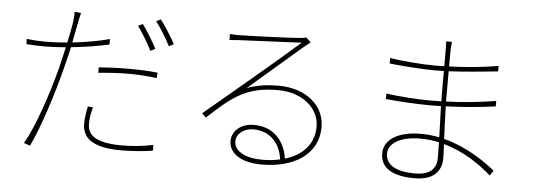

<svg xmlns="http://www.w3.org/2000/svg" viewBox="-52 -930 3103 1118"><g transform="rotate(5 1500.0 -371.0)"><path d="M512 -452V-420C572 -426 633 -430 689 -430C746 -430 802 -426 854 -419L856 -451C806 -457 745 -459 685 -459C622 -459 561 -456 512 -452ZM499 -217 469 -220C460 -175 456 -148 456 -118C456 -21 538 18 684 18C750 18 816 12 868 4L869 -30C817 -18 749 -11 685 -11C508 -11 484 -70 484 -120C484 -150 489 -180 499 -217ZM746 -726 719 -713C746 -676 784 -614 803 -574L831 -588C809 -632 772 -691 746 -726ZM848 -762 822 -749C851 -711 885 -656 908 -610L936 -624C916 -664 876 -725 848 -762ZM194 -574C162 -574 123 -575 80 -581L81 -550C119 -547 153 -546 192 -546C227 -546 268 -548 311 -552C301 -506 290 -459 280 -420C243 -278 178 -81 117 25L153 37C203 -63 271 -272 307 -416C320 -462 331 -510 341 -555C414 -562 492 -574 563 -590V-622C497 -604 419 -591 346 -583L368 -694C371 -711 377 -742 382 -758L344 -762C345 -744 343 -717 340 -698C337 -676 328 -631 317 -580C272 -576 229 -574 194 -574Z M1611 -10C1579 -3 1544 1 1507 1C1411 1 1342 -33 1342 -93C1342 -137 1387 -171 1441 -171C1539 -171 1599 -103 1611 -10ZM1256 -712 1257 -677C1277 -679 1291 -680 1309 -681C1360 -683 1622 -695 1677 -698C1625 -652 1479 -526 1423 -480C1366 -431 1230 -318 1135 -238L1159 -215C1305 -352 1385 -411 1564 -411C1708 -411 1806 -325 1806 -219C1806 -116 1740 -47 1638 -17C1626 -107 1567 -197 1442 -197C1363 -197 1314 -148 1314 -92C1314 -26 1375 29 1508 29C1690 29 1835 -55 1835 -219C1835 -344 1726 -437 1564 -437C1505 -437 1439 -429 1381 -407C1473 -486 1640 -631 1685 -669C1700 -682 1716 -694 1729 -704L1701 -731C1692 -728 1687 -727 1669 -725C1620 -720 1358 -710 1307 -710C1295 -710 1273 -710 1256 -712Z M2524 -190 2525 -98C2525 -17 2463 3 2401 3C2272 3 2228 -43 2228 -98C2228 -155 2292 -202 2413 -202C2451 -202 2488 -198 2524 -190ZM2194 -446V-414C2271 -406 2378 -400 2456 -400L2517 -401L2523 -219C2489 -226 2453 -230 2416 -230C2281 -230 2200 -178 2200 -97C2200 -10 2273 31 2401 31C2530 31 2557 -44 2557 -98L2554 -182C2675 -149 2772 -79 2835 -23L2855 -53C2800 -97 2691 -177 2552 -212C2550 -267 2546 -334 2545 -402C2635 -405 2735 -413 2835 -427V-459C2734 -442 2633 -433 2544 -430V-477V-607C2637 -611 2736 -622 2831 -631V-663C2742 -648 2640 -638 2544 -635V-716C2545 -749 2546 -764 2548 -779H2514C2515 -771 2516 -743 2516 -727V-634L2462 -633C2390 -633 2256 -643 2198 -655V-622C2258 -615 2388 -605 2463 -605L2516 -606V-477L2517 -429L2456 -428C2377 -428 2271 -435 2194 -446Z"/></g></svg>

Font: Noto Sans CJK SC Thin
Style: Regular
Weight: 100
Designer: Ryoko NISHIZUKA 西塚涼子 (kana, bopomofo & ideographs); Paul D. Hunt (Latin, Greek & Cyrillic); Sandoll Communications 산돌커뮤니
Foundry: Adobe
Version: Version 2.004;hotconv 1.0.118;makeotfexe 2.5.65603